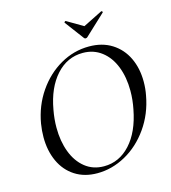

<svg xmlns="http://www.w3.org/2000/svg" viewBox="-118 -891 888 998"><g transform="rotate(-15 326.0 -392.0)"><path d="M60 -241Q60 -276 66 -313Q82 -406 132.5 -479.5Q183 -553 255.5 -594.5Q328 -636 410 -636Q481 -636 532.5 -603.5Q584 -571 611 -514.5Q638 -458 638 -386Q638 -348 631 -313Q614 -218 561.5 -143.5Q509 -69 435.5 -28.5Q362 12 283 12Q214 12 163.5 -20.5Q113 -53 86.5 -110.5Q60 -168 60 -241ZM549 -260Q559 -309 559 -358Q559 -431 536.5 -488.5Q514 -546 471 -579Q428 -612 370 -612Q286 -612 226.5 -546Q167 -480 147 -366Q138 -318 138 -272Q138 -199 160 -140.5Q182 -82 224.5 -48Q267 -14 326 -14Q408 -14 467.5 -79Q527 -144 549 -260ZM320 -789Q320 -791 323 -793.5Q326 -796 328 -795L415 -744L519 -796H520Q523 -796 525 -793Q527 -790 525 -788L415 -685Q411 -681 405 -681Q400 -681 397 -685L320 -788Z"/></g></svg>

Font: Cormorant Infant Medium
Style: Italic
Weight: 500
Italic angle: -10°
Designer: Christian Thalmann (Catharsis Fonts)
Foundry: Catharsis Fonts
Version: Version 4.000